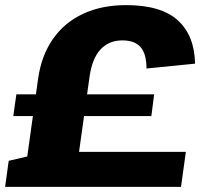

<svg xmlns="http://www.w3.org/2000/svg" viewBox="-20 -731 797 751"><path d="M129 -423Q142 -514 187 -578.5Q232 -643 305 -677Q378 -711 473 -711Q610 -711 675.5 -651.5Q741 -592 743 -482L553 -463Q553 -520 530 -546.5Q507 -573 459 -573Q406 -573 373 -537.5Q340 -502 330 -429L270 0H70ZM14 -102 87 -119 215 -137H707L688 0H0ZM44 -362H583L572 -277H32Z"/></svg>

Font: Pathway Extreme 28pt ExtraBold
Style: Italic
Weight: 800
Italic angle: -8°
Designer: Eduardo Rodriguez Tunni
Foundry: Eduardo Rodriguez Tunni
Version: Version 1.001;gftools[0.9.26]